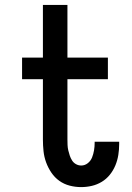

<svg xmlns="http://www.w3.org/2000/svg" viewBox="-20 -755 540 783"><path d="M311 8Q287 8 264 2Q241 -4 222 -17.5Q203 -31 189.5 -51Q176 -71 168 -93Q160 -115 157.5 -138.5Q155 -162 155 -186V-432H70V-520H155V-735H255V-520H420V-432H255V-186Q255 -175 255.5 -163.5Q256 -152 258.5 -141.5Q261 -131 264.5 -120.5Q268 -110 274 -100.5Q280 -91 290 -85.5Q300 -80 311 -80Q326 -80 338 -89.5Q350 -99 355.5 -113Q361 -127 363.5 -142Q366 -157 366 -172V-177H466V-167Q466 -145 462.5 -123Q459 -101 450.5 -80.5Q442 -60 428 -42.5Q414 -25 395 -13.5Q376 -2 354.5 3Q333 8 311 8Z"/></svg>

Font: Iosevka Curly Semibold
Style: Regular
Weight: 600
Monospace: yes
Designer: Belleve Invis
Foundry: Belleve Invis
Version: Version 22.1.2; ttfautohint (v1.8.4)